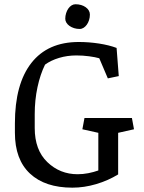

<svg xmlns="http://www.w3.org/2000/svg" viewBox="-20 -868 675 899"><path d="M533.2 -51.3Q486.3 -22.5 430.2 -5.9Q374 10.7 318.8 10.7Q190.9 10.7 120.4 -55.2Q49.8 -121.1 49.8 -246.6V-290Q49.8 -474.6 126.7 -573Q203.6 -671.4 348.6 -671.4Q396.5 -671.4 443.8 -664.1Q491.2 -656.7 525.9 -643.6L536.1 -511.7L484.9 -501L444.8 -595.2Q426.3 -600.6 397 -604.5Q367.7 -608.4 337.4 -608.4Q294.9 -608.4 256.6 -596.9Q218.3 -585.4 190.9 -565.4Q168.5 -520 155.5 -459.7Q142.6 -399.4 142.6 -333.5V-268.6Q142.6 -165.5 201.7 -108.9Q260.7 -52.2 343.3 -52.2Q368.7 -52.2 393.6 -57.1Q418.5 -62 440.4 -69.8V-246.1L365.7 -262.7L375.5 -315.4H597.7L607.4 -262.7L533.2 -246.1ZM285.6 -780.3Q285.6 -793.9 289.6 -806.4Q293.5 -818.8 300 -828.1Q306.6 -837.4 315.2 -842.8Q323.7 -848.1 333.5 -848.1Q347.7 -848.1 359.9 -844.5Q372.1 -840.8 381.3 -834.2Q390.6 -827.6 395.8 -818.8Q400.9 -810.1 400.9 -799.8Q400.9 -786.1 397 -773.9Q393.1 -761.7 386.5 -752.4Q379.9 -743.2 371.3 -737.8Q362.8 -732.4 353 -732.4Q338.9 -732.4 326.7 -736.3Q314.5 -740.2 305.2 -746.8Q295.9 -753.4 290.8 -762Q285.6 -770.5 285.6 -780.3Z"/></svg>

Font: Noticia Text
Style: Regular
Weight: 400
Designer: JM Sole
Foundry: JM Sole
Version: Version 1.003